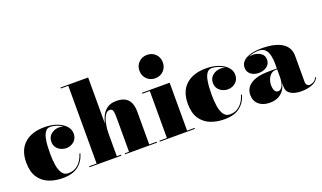

<svg xmlns="http://www.w3.org/2000/svg" viewBox="-76 -1224 2852 1698"><g transform="rotate(-20 1350.0 -375.0)"><path d="M505 -143.5Q485.5 -72.5 432.5 -31.2Q379.5 10 285 10Q214.5 10 155.8 -13.5Q97 -37 61.8 -89.8Q26.5 -142.5 26.5 -230Q26.5 -346.5 94.5 -408Q162.5 -469.5 283 -469.5Q349 -469.5 400 -450.8Q451 -432 480 -400Q509 -368 509 -328Q509 -282.5 477.8 -255.5Q446.5 -228.5 405 -228.5Q380 -228.5 355.2 -239.5Q330.5 -250.5 314.2 -272.5Q298 -294.5 298 -327Q298 -372 330.8 -397.8Q363.5 -423.5 405 -423.5Q427 -423.5 447 -415.5Q422 -434 391.5 -444.2Q361 -454.5 333.5 -454.5Q305 -454.5 288.5 -433Q272 -411.5 264.2 -377.5Q256.5 -343.5 254.2 -304.5Q252 -265.5 252 -230Q252 -173 259.8 -123.8Q267.5 -74.5 288.2 -44.2Q309 -14 347 -14Q401.5 -14 440 -49.2Q478.5 -84.5 495.5 -143.5Z M538.5 -9H608.5V-741H538.5V-750H798.5V-314.5Q806.5 -354.5 824.8 -390.2Q843 -426 875.8 -448Q908.5 -470 960 -470Q1014 -470 1045.5 -450.5Q1077 -431 1090.2 -396.8Q1103.5 -362.5 1103.5 -319V-9H1173.5V0H873.5V-9H913.5V-320.5Q913.5 -362.5 910.2 -382.8Q907 -403 899.2 -409Q891.5 -415 877.5 -415Q852 -415 834.5 -386.5Q817 -358 807.8 -313.8Q798.5 -269.5 798.5 -223V-9H838.5V0H538.5Z M1245 -650Q1245 -697.5 1276.5 -728.8Q1308 -760 1355 -760Q1402.5 -760 1433.8 -728.8Q1465 -697.5 1465 -650Q1465 -603 1433.8 -571.5Q1402.5 -540 1355 -540Q1308 -540 1276.5 -571.5Q1245 -603 1245 -650ZM1200 -9H1270V-451H1200V-460H1460V-9H1530V0H1200Z M2025.5 -143.5Q2006 -72.5 1953 -31.2Q1900 10 1805.5 10Q1735 10 1676.2 -13.5Q1617.5 -37 1582.2 -89.8Q1547 -142.5 1547 -230Q1547 -346.5 1615 -408Q1683 -469.5 1803.5 -469.5Q1869.5 -469.5 1920.5 -450.8Q1971.5 -432 2000.5 -400Q2029.5 -368 2029.5 -328Q2029.5 -282.5 1998.2 -255.5Q1967 -228.5 1925.5 -228.5Q1900.5 -228.5 1875.8 -239.5Q1851 -250.5 1834.8 -272.5Q1818.5 -294.5 1818.5 -327Q1818.5 -372 1851.2 -397.8Q1884 -423.5 1925.5 -423.5Q1947.5 -423.5 1967.5 -415.5Q1942.5 -434 1912 -444.2Q1881.5 -454.5 1854 -454.5Q1825.5 -454.5 1809 -433Q1792.5 -411.5 1784.8 -377.5Q1777 -343.5 1774.8 -304.5Q1772.5 -265.5 1772.5 -230Q1772.5 -173 1780.2 -123.8Q1788 -74.5 1808.8 -44.2Q1829.5 -14 1867.5 -14Q1922 -14 1960.5 -49.2Q1999 -84.5 2016 -143.5Z M2317 -254H2394V-304.5Q2394 -340.5 2386.2 -375.8Q2378.5 -411 2357.2 -434.2Q2336 -457.5 2296 -457.5Q2275 -457.5 2246.8 -452.5Q2218.5 -447.5 2194 -435Q2212.5 -441 2232.5 -441Q2276.5 -441 2308 -419.8Q2339.5 -398.5 2339.5 -358Q2339.5 -317 2307.8 -294Q2276 -271 2232.5 -271Q2187.5 -271 2157.8 -294.5Q2128 -318 2128 -356Q2128 -388.5 2146 -410.2Q2164 -432 2193.2 -444.8Q2222.5 -457.5 2257.2 -462.8Q2292 -468 2326 -468Q2452 -468 2518 -426Q2584 -384 2584 -304.5V-55.5Q2584 -40 2593 -29.2Q2602 -18.5 2620 -18.5Q2632 -18.5 2652.5 -28.2Q2673 -38 2687 -66L2694 -63Q2677.5 -25.5 2633.5 -7.8Q2589.5 10 2531 10Q2469.5 10 2431.8 -13Q2394 -36 2394 -80V-117Q2380 -55 2338.8 -22.5Q2297.5 10 2235.5 10Q2171 10 2132 -23.2Q2093 -56.5 2093 -113.5Q2093 -180.5 2151.8 -217.2Q2210.5 -254 2317 -254ZM2338.5 -60.5Q2361 -60.5 2377.5 -90Q2394 -119.5 2394 -180.5V-246H2384Q2352.5 -246 2333 -227.5Q2313.5 -209 2304.2 -183.2Q2295 -157.5 2295 -135Q2295 -101.5 2305.2 -81Q2315.5 -60.5 2338.5 -60.5Z"/></g></svg>

Font: Bodoni* 24pt Fatface
Style: Regular
Weight: 900
Version: Version 2.3